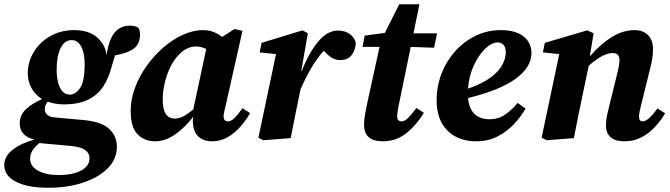

<svg xmlns="http://www.w3.org/2000/svg" viewBox="-66 -651 3160 905"><path d="M234 -159Q213 -159 194 -162.5Q175 -166 159 -172Q150 -161 147.5 -152.5Q145 -144 145 -135Q145 -122 156 -110.5Q167 -99 196 -97L330 -85Q413 -77 449 -43Q485 -9 485 41Q485 99 441.5 142.5Q398 186 325 210Q252 234 161 234Q64 234 9 205.5Q-46 177 -46 127Q-46 86 -6.5 55Q33 24 96 7Q27 -10 27 -69Q27 -108 55 -135Q83 -162 132 -184Q100 -204 82.5 -236Q65 -268 65 -305Q65 -360 93.5 -406.5Q122 -453 171.5 -481Q221 -509 283 -509Q354 -509 393 -473.5Q432 -438 436 -390Q448 -468 475.5 -499Q503 -530 545 -530Q572 -530 586 -520Q594 -509 594 -488Q594 -445 566 -423Q538 -401 476 -390Q472 -377 468.5 -364Q465 -351 460 -336Q447 -284 421 -244Q395 -204 350 -181.5Q305 -159 234 -159ZM263 -205Q290 -205 311.5 -236Q333 -267 333 -349Q333 -402 316.5 -432Q300 -462 272 -462Q238 -462 219.5 -424Q201 -386 201 -322Q201 -292 207 -265.5Q213 -239 227 -222Q241 -205 263 -205ZM76 98Q76 132 112.5 153Q149 174 210 174Q278 174 317 152.5Q356 131 356 95Q356 71 336 56.5Q316 42 269 37L136 25Q132 24 128 24Q124 24 120 23Q100 39 88 57Q76 75 76 98Z M701 -183Q701 -134 716 -113Q731 -92 758 -92Q778 -92 799 -103Q820 -114 845 -135L906 -420Q882 -432 856 -432Q837 -432 816.5 -422.5Q796 -413 777 -393Q754 -370 736.5 -334Q719 -298 710 -258Q701 -218 701 -183ZM934 15Q893 15 868.5 -8Q844 -31 843 -77Q843 -84 843.5 -89.5Q844 -95 845 -101Q808 -52 761 -18.5Q714 15 664 15Q615 15 582.5 -18Q550 -51 550 -128Q550 -183 570.5 -238Q591 -293 626 -341.5Q661 -390 705 -428Q749 -466 797 -487.5Q845 -509 891 -509Q918 -509 940 -500.5Q962 -492 981 -477L1039 -514L1077 -506L998 -155Q994 -138 991 -125Q988 -112 988 -102Q988 -79 1009 -79Q1023 -79 1039 -94.5Q1055 -110 1077 -141L1113 -118Q1094 -85 1067.5 -54.5Q1041 -24 1007.5 -4.5Q974 15 934 15Z M1152 -2 1235 -396 1158 -404 1167 -449 1360 -508 1385 -494 1354 -316 1356 -315Q1389 -401 1433 -454Q1477 -507 1527 -507Q1559 -507 1581.5 -491.5Q1604 -476 1611 -450Q1610 -416 1592 -392Q1574 -368 1539 -368Q1514 -368 1496.5 -379.5Q1479 -391 1460 -412Q1429 -377 1403 -333.5Q1377 -290 1351 -231L1350 -228Q1338 -169 1326.5 -112.5Q1315 -56 1304 0L1176 10Z M1738 15Q1650 15 1650 -63Q1650 -88 1655 -114Q1660 -140 1665 -165L1723 -430H1643L1653 -483L1748 -496L1816 -631H1911L1883 -494H1994L1980 -426L1870 -430L1813 -153Q1810 -137 1808 -124Q1806 -111 1806 -103Q1806 -79 1826 -79Q1841 -79 1856.5 -94Q1872 -109 1897 -142L1932 -119Q1899 -64 1851 -24.5Q1803 15 1738 15Z M2280 -451Q2251 -451 2220 -420.5Q2189 -390 2166.5 -340.5Q2144 -291 2140 -233Q2208 -257 2247 -286Q2286 -315 2302 -346Q2318 -377 2318 -404Q2318 -427 2307.5 -439Q2297 -451 2280 -451ZM2179 15Q2093 15 2042.5 -36Q1992 -87 1992 -178Q1992 -244 2015 -303.5Q2038 -363 2079 -409Q2120 -455 2175 -482Q2230 -509 2295 -509Q2364 -509 2401.5 -479.5Q2439 -450 2439 -400Q2439 -335 2365.5 -280.5Q2292 -226 2140 -189Q2145 -137 2171.5 -113Q2198 -89 2240 -89Q2284 -89 2316 -111.5Q2348 -134 2374 -166L2411 -139Q2391 -103 2358 -67.5Q2325 -32 2280.5 -8.5Q2236 15 2179 15Z M2877 15Q2833 15 2811.5 -5Q2790 -25 2790 -59Q2790 -84 2795.5 -109Q2801 -134 2807 -157L2841 -295Q2847 -318 2850.5 -336.5Q2854 -355 2854 -368Q2854 -401 2822 -401Q2776 -401 2709 -341L2684 -222Q2672 -167 2661 -111.5Q2650 -56 2639 0L2511 10L2487 -2L2570 -396L2493 -404L2502 -449L2702 -508L2732 -494L2714 -385Q2764 -443 2817 -476Q2870 -509 2925 -509Q2965 -509 2988.5 -485.5Q3012 -462 3012 -419Q3012 -396 3008 -372.5Q3004 -349 2998 -326L2955 -152Q2951 -136 2948.5 -123Q2946 -110 2946 -101Q2946 -79 2964 -79Q2989 -79 3033 -140L3069 -117Q3050 -84 3022 -53.5Q2994 -23 2958 -4Q2922 15 2877 15Z"/></svg>

Font: Source Serif 4 SmText
Style: Bold Italic
Weight: 700
Italic angle: -12°
Designer: Frank Grießhammer
Foundry: Adobe
Version: Version 4.005;hotconv 1.1.0;makeotfexe 2.6.0